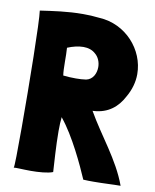

<svg xmlns="http://www.w3.org/2000/svg" viewBox="-82 -780 681 843"><g transform="rotate(10 259.0 -358.0)"><path d="M513 -3C473 -113 391 -206 335 -305V-306H340C404 -310 445 -345 470 -393C490 -427 500 -463 500 -498C500 -607 412 -707 293 -713C268 -716 244 -717 220 -717C150 -717 86 -707 30 -699C37 -655 41 -370 41 -178C41 -77 40 -1 37 0C44 -2 76 1 112 1C148 1 189 -2 211 -11C209 -48 203 -128 203 -192C203 -217 204 -239 206 -255L208 -252C265 -182 321 -62 347 -1H348C363 0 378 0 393 0C437 0 479 -3 514 -3ZM283 -436C269 -434 254 -433 238 -433C219 -433 199 -434 182 -436H181C176 -466 179 -525 176 -559C200 -569 225 -575 247 -575C268 -575 287 -569 301 -556C317 -543 326 -521 326 -499C326 -470 312 -442 283 -436ZM37 0C37 0 37 0 37 0Z"/></g></svg>

Font: HEYCLAY
Style: Regular
Weight: 400
Designer: Marcelo Magalhaes
Foundry: Marcelo Magalhães
Version: Version 1.300;hotconv 1.0.109;makeotfexe 2.5.65596